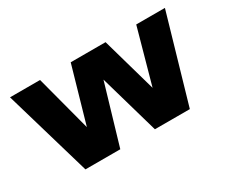

<svg xmlns="http://www.w3.org/2000/svg" viewBox="-94 -800 1234 1052"><g transform="rotate(-30 522.5 -274.0)"><path d="M193 0 32.5 -548.5H222.5L315.5 -196.5L416.5 -548.5H637L735 -203L831 -548.5H1012.5L853.5 0H632.5L524.5 -376.5L413.5 0Z"/></g></svg>

Font: Encode Sans Expanded ExtraBold
Style: Regular
Weight: 800
Width: 7
Designer: Multiple Designers
Foundry: Impallari Type
Version: Version 3.000; ttfautohint (v1.8.3) -l 8 -r 50 -G 200 -x 14 